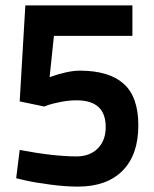

<svg xmlns="http://www.w3.org/2000/svg" viewBox="-20 -681 570 712"><path d="M74 -661H471V-548H180L164 -395Q232 -419 276 -419Q384 -419 438.5 -370.5Q493 -322 493 -216Q493 -107 434.5 -48Q376 11 269 11Q223 11 166 3.5Q109 -4 74 -12L40 -20L53 -125Q179 -101 264 -101Q313 -101 342.5 -130.5Q372 -160 372 -210Q372 -309 264 -309Q235 -309 205 -303Q175 -297 160 -292L144 -286L53 -305Z"/></svg>

Font: TitilliumText22L Rg
Style: Bold
Weight: 700
Designer: Campivisivi
Foundry: Campivisivi
Version: 1.000